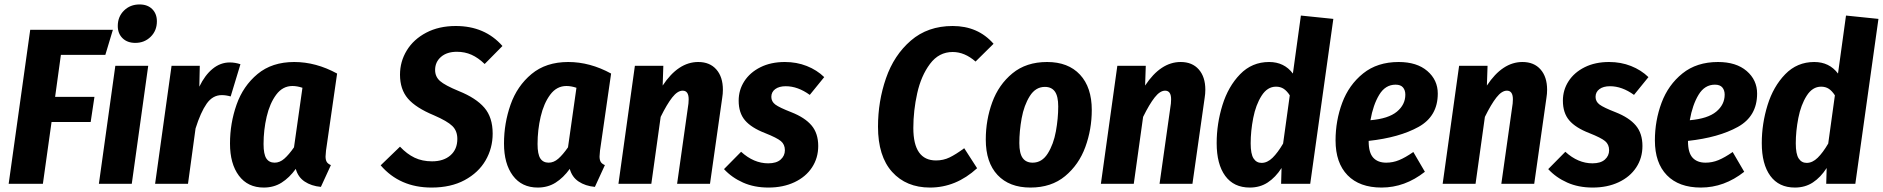

<svg xmlns="http://www.w3.org/2000/svg" viewBox="-20 -827 8473 864"><path d="M488 -693 454 -580H254L228 -391H405L388 -278H212L173 0H19L116 -693Z M647 -531 573 0H425L499 -531ZM510 -710Q510 -752 538 -779.5Q566 -807 608 -807Q644 -807 665 -786Q686 -765 686 -731Q686 -689 658 -661.5Q630 -634 589 -634Q553 -634 531.5 -655Q510 -676 510 -710Z M1062 -538 1018 -393Q997 -399 978 -399Q937 -399 910 -360.5Q883 -322 860 -249L826 0H678L752 -531H879L877 -437Q902 -489 937 -517.5Q972 -546 1014 -546Q1038 -546 1062 -538Z M1497 -496 1447 -149Q1445 -129 1445 -123Q1445 -108 1450 -99Q1455 -90 1469 -84L1424 14Q1381 10 1351 -10Q1321 -30 1311 -67Q1282 -27 1247 -5Q1212 17 1167 17Q1095 17 1055 -36.5Q1015 -90 1015 -181Q1015 -272 1044.5 -356Q1074 -440 1139 -494Q1204 -548 1304 -548Q1402 -548 1497 -496ZM1166 -179Q1166 -133 1178.5 -114Q1191 -95 1216 -95Q1239 -95 1259.5 -113Q1280 -131 1303 -164L1341 -432Q1317 -440 1296 -440Q1252 -440 1223 -401Q1194 -362 1180 -302Q1166 -242 1166 -179Z M2241 -620 2161 -539Q2132 -567 2102 -580.5Q2072 -594 2036 -594Q1991 -594 1964.5 -571Q1938 -548 1938 -512Q1938 -482 1960 -462.5Q1982 -443 2045 -417Q2122 -386 2159.5 -342.5Q2197 -299 2197 -226Q2197 -160 2165 -105Q2133 -50 2071 -16.5Q2009 17 1922 17Q1779 17 1693 -83L1780 -167Q1811 -134 1845.5 -117.5Q1880 -101 1924 -101Q1976 -101 2007 -128Q2038 -155 2038 -202Q2038 -238 2015.5 -260Q1993 -282 1933 -308Q1851 -342 1815.5 -383.5Q1780 -425 1780 -491Q1780 -550 1810.5 -600Q1841 -650 1898 -680Q1955 -710 2031 -710Q2162 -710 2241 -620Z M2730 -496 2680 -149Q2678 -129 2678 -123Q2678 -108 2683 -99Q2688 -90 2702 -84L2657 14Q2614 10 2584 -10Q2554 -30 2544 -67Q2515 -27 2480 -5Q2445 17 2400 17Q2328 17 2288 -36.5Q2248 -90 2248 -181Q2248 -272 2277.5 -356Q2307 -440 2372 -494Q2437 -548 2537 -548Q2635 -548 2730 -496ZM2399 -179Q2399 -133 2411.5 -114Q2424 -95 2449 -95Q2472 -95 2492.5 -113Q2513 -131 2536 -164L2574 -432Q2550 -440 2529 -440Q2485 -440 2456 -401Q2427 -362 2413 -302Q2399 -242 2399 -179Z M3233 -423Q3233 -405 3230 -387L3175 0H3027L3078 -361Q3079 -368 3079 -380Q3079 -419 3052 -419Q3029 -419 3005 -388.5Q2981 -358 2953 -301L2911 0H2763L2837 -531H2965L2962 -442Q3032 -548 3122 -548Q3174 -548 3203.5 -514.5Q3233 -481 3233 -423Z M3689 -480 3624 -400Q3570 -439 3516 -439Q3486 -439 3468.5 -426Q3451 -413 3451 -391Q3451 -370 3469 -356.5Q3487 -343 3541 -322Q3602 -298 3632 -262.5Q3662 -227 3662 -170Q3662 -116 3634 -73.5Q3606 -31 3555 -7Q3504 17 3438 17Q3374 17 3323.5 -5.5Q3273 -28 3238 -66L3315 -144Q3372 -92 3437 -92Q3474 -92 3493 -109Q3512 -126 3512 -151Q3512 -177 3494 -192Q3476 -207 3423 -228Q3361 -252 3332.5 -285.5Q3304 -319 3304 -374Q3304 -422 3329.5 -461.5Q3355 -501 3402 -524.5Q3449 -548 3512 -548Q3565 -548 3610.5 -530Q3656 -512 3689 -480Z M4451 -630 4370 -550Q4321 -593 4267 -593Q4205 -593 4165 -539.5Q4125 -486 4107.5 -407.5Q4090 -329 4090 -251Q4090 -105 4192 -105Q4225 -105 4253 -118.5Q4281 -132 4319 -160L4377 -70Q4282 17 4165 17Q4058 17 3994.5 -53.5Q3931 -124 3931 -257Q3931 -371 3967 -475Q4003 -579 4079 -644.5Q4155 -710 4267 -710Q4381 -710 4451 -630Z M4416 -199Q4416 -287 4445 -366.5Q4474 -446 4536 -497Q4598 -548 4692 -548Q4787 -548 4840 -491Q4893 -434 4893 -332Q4893 -245 4864 -165.5Q4835 -86 4773 -34.5Q4711 17 4617 17Q4522 17 4469 -39.5Q4416 -96 4416 -199ZM4742 -348Q4742 -394 4727 -415Q4712 -436 4682 -436Q4640 -436 4614 -394.5Q4588 -353 4577.5 -295Q4567 -237 4567 -183Q4567 -137 4582 -116Q4597 -95 4627 -95Q4669 -95 4695 -136.5Q4721 -178 4731.5 -236Q4742 -294 4742 -348Z M5404 -423Q5404 -405 5401 -387L5346 0H5198L5249 -361Q5250 -368 5250 -380Q5250 -419 5223 -419Q5200 -419 5176 -388.5Q5152 -358 5124 -301L5082 0H4934L5008 -531H5136L5133 -442Q5203 -548 5293 -548Q5345 -548 5374.5 -514.5Q5404 -481 5404 -423Z M5980 -742 5876 0H5745L5747 -71Q5720 -29 5685 -6Q5650 17 5604 17Q5532 17 5493.5 -35.5Q5455 -88 5455 -183Q5455 -270 5481 -354Q5507 -438 5560.5 -493Q5614 -548 5691 -548Q5759 -548 5798 -496L5834 -757ZM5608 -182Q5608 -134 5621 -114Q5634 -94 5657 -94Q5683 -94 5706.5 -117Q5730 -140 5754 -181L5784 -398Q5771 -418 5756.5 -427.5Q5742 -437 5722 -437Q5683 -437 5657 -396Q5631 -355 5619.5 -296Q5608 -237 5608 -182Z M6450 -406Q6450 -304 6363.5 -256Q6277 -208 6139 -193V-191Q6139 -140 6159.5 -117.5Q6180 -95 6218 -95Q6248 -95 6276 -106.5Q6304 -118 6340 -143L6392 -54Q6302 17 6197 17Q6098 17 6044 -38.5Q5990 -94 5990 -195Q5990 -284 6020 -364.5Q6050 -445 6114 -496.5Q6178 -548 6274 -548Q6356 -548 6403 -507.5Q6450 -467 6450 -406ZM6304 -401Q6304 -421 6293.5 -433.5Q6283 -446 6260 -446Q6214 -446 6186.5 -400.5Q6159 -355 6147 -286Q6228 -293 6266 -324.5Q6304 -356 6304 -401Z M6942 -423Q6942 -405 6939 -387L6884 0H6736L6787 -361Q6788 -368 6788 -380Q6788 -419 6761 -419Q6738 -419 6714 -388.5Q6690 -358 6662 -301L6620 0H6472L6546 -531H6674L6671 -442Q6741 -548 6831 -548Q6883 -548 6912.5 -514.5Q6942 -481 6942 -423Z M7398 -480 7333 -400Q7279 -439 7225 -439Q7195 -439 7177.5 -426Q7160 -413 7160 -391Q7160 -370 7178 -356.5Q7196 -343 7250 -322Q7311 -298 7341 -262.5Q7371 -227 7371 -170Q7371 -116 7343 -73.5Q7315 -31 7264 -7Q7213 17 7147 17Q7083 17 7032.5 -5.5Q6982 -28 6947 -66L7024 -144Q7081 -92 7146 -92Q7183 -92 7202 -109Q7221 -126 7221 -151Q7221 -177 7203 -192Q7185 -207 7132 -228Q7070 -252 7041.5 -285.5Q7013 -319 7013 -374Q7013 -422 7038.5 -461.5Q7064 -501 7111 -524.5Q7158 -548 7221 -548Q7274 -548 7319.5 -530Q7365 -512 7398 -480Z M7887 -406Q7887 -304 7800.5 -256Q7714 -208 7576 -193V-191Q7576 -140 7596.5 -117.5Q7617 -95 7655 -95Q7685 -95 7713 -106.5Q7741 -118 7777 -143L7829 -54Q7739 17 7634 17Q7535 17 7481 -38.5Q7427 -94 7427 -195Q7427 -284 7457 -364.5Q7487 -445 7551 -496.5Q7615 -548 7711 -548Q7793 -548 7840 -507.5Q7887 -467 7887 -406ZM7741 -401Q7741 -421 7730.5 -433.5Q7720 -446 7697 -446Q7651 -446 7623.5 -400.5Q7596 -355 7584 -286Q7665 -293 7703 -324.5Q7741 -356 7741 -401Z M8433 -742 8329 0H8198L8200 -71Q8173 -29 8138 -6Q8103 17 8057 17Q7985 17 7946.5 -35.5Q7908 -88 7908 -183Q7908 -270 7934 -354Q7960 -438 8013.5 -493Q8067 -548 8144 -548Q8212 -548 8251 -496L8287 -757ZM8061 -182Q8061 -134 8074 -114Q8087 -94 8110 -94Q8136 -94 8159.5 -117Q8183 -140 8207 -181L8237 -398Q8224 -418 8209.5 -427.5Q8195 -437 8175 -437Q8136 -437 8110 -396Q8084 -355 8072.5 -296Q8061 -237 8061 -182Z"/></svg>

Font: Fira Sans Condensed
Style: Bold Italic
Weight: 700
Width: 3
Italic angle: -8°
Designer: Carrois Corporate & Edenspiekermann AG
Foundry: Carrois Corporate GbR & Edenspiekermann AG
Version: Version 4.203